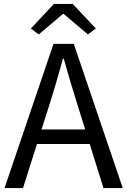

<svg xmlns="http://www.w3.org/2000/svg" viewBox="-20 -956 647 976"><path d="M427 -781 304 -885H300L177 -781L137 -811L254 -936H350L467 -811ZM413 -298 378 -410Q339 -533 304 -658H300Q266 -532 227 -410L191 -298ZM604 0H506L436 -224H168L97 0H3L252 -733H355Z"/></svg>

Font: Source Han Sans & Saira Hybrid
Style: Regular
Weight: 400
Designer: Ryoko NISHIZUKA 西塚涼子 (kana & ideographs); Paul D. Hunt (Latin, Greek & Cyrillic); Wenlong ZHANG 张文龙 (bopomofo); Sandoll 
Foundry: Adobe Systems Incorporated
Version: Version 1.00;August 2, 2021;FontCreator 13.0.0.2675 64-bit